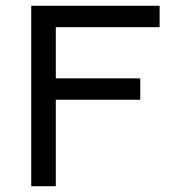

<svg xmlns="http://www.w3.org/2000/svg" viewBox="-20 -644 640 664"><path d="M88 0V-624H532V-550H173V-373H465V-299H173V0Z"/></svg>

Font: Inconsolata Expanded Medium
Style: Regular
Weight: 500
Width: 7
Monospace: yes
Designer: Raph Levien, Cyreal, Brenton Simpson
Foundry: Raph Levien, Cyreal, Google
Version: Version 3.001; ttfautohint (v1.8.2.53-6de2)